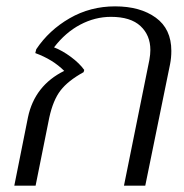

<svg xmlns="http://www.w3.org/2000/svg" viewBox="-20 -584 578 604"><path d="M68 -215Q89 -315 182 -361Q146 -397 91 -417L94 -429Q134 -489 199 -526.5Q264 -564 342 -564Q421 -564 470 -528.5Q519 -493 519 -424Q519 -402 515 -382L437 0H370L450 -396Q453 -413 453 -427Q453 -473 422 -502Q391 -531 329 -531Q279 -531 232.5 -506.5Q186 -482 150 -435Q176 -425 203 -405Q230 -385 245 -364L243 -357Q194 -330 170.5 -299.5Q147 -269 135 -214L92 0H25Z"/></svg>

Font: Trirong Light
Style: Italic
Weight: 300
Italic angle: -12°
Designer: Katatrad Team
Foundry: CadsonDemak
Version: Version 1.001